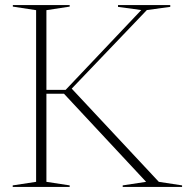

<svg xmlns="http://www.w3.org/2000/svg" viewBox="-20 -735 736 755"><path d="M604.5 -20 696 -6V0H462.5V-6L554.5 -20L231.5 -366.5H162.5V-20L254 -6V0H30V-6L122 -20V-695L30.5 -709V-715H254V-709L162.5 -695V-381.5H238L535.5 -695.5L444 -708V-715H649.5V-708L557.5 -695.5L262 -386.5Z"/></svg>

Font: Newsreader Display ExtraLight
Style: Regular
Weight: 275
Designer: Hugues Gentile
Foundry: Production Type
Version: Version 1.002